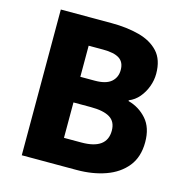

<svg xmlns="http://www.w3.org/2000/svg" viewBox="-109 -847 913 948"><g transform="rotate(15 347.5 -372.5)"><path d="M86 0V-745H346Q423 -745 486 -728.5Q549 -712 586 -672Q623 -632 623 -560Q623 -527 611 -494.5Q599 -462 577.5 -436.5Q556 -411 526 -399V-395Q582 -380 620 -337Q658 -294 658 -220Q658 -144 619 -95.5Q580 -47 514 -23.5Q448 0 367 0ZM265 -449H339Q396 -449 422.5 -472Q449 -495 449 -533Q449 -573 422 -590.5Q395 -608 339 -608H265ZM265 -137H354Q484 -137 484 -232Q484 -278 451.5 -298Q419 -318 354 -318H265Z"/></g></svg>

Font: Source Han Sans CN Heavy
Style: Regular
Weight: 900
Designer: Ryoko NISHIZUKA 西塚涼子 (kana, bopomofo & ideographs); Paul D. Hunt (Latin, Greek & Cyrillic); Sandoll Communications 산돌커뮤니
Foundry: Adobe
Version: Version 2.000;hotconv 1.0.107;makeotfexe 2.5.65593